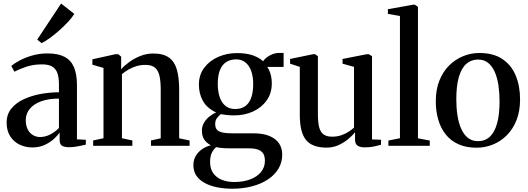

<svg xmlns="http://www.w3.org/2000/svg" viewBox="-20 -846 3064 1114"><path d="M167.5 9.5Q128.5 9.5 94.5 -6.5Q60.5 -22.5 39.5 -54.8Q18.5 -87 18.5 -135Q18.5 -182.5 45.8 -216Q73 -249.5 117.8 -270.2Q162.5 -291 216 -300.8Q269.5 -310.5 322 -310.5V-357.5Q322 -395 313.5 -420.5Q305 -446 283.8 -459.2Q262.5 -472.5 224 -472.5Q172 -472.5 131 -458.2Q90 -444 63.5 -430L45.5 -463.5Q60.5 -476.5 91.2 -493.5Q122 -510.5 164.2 -523.2Q206.5 -536 256 -536Q317 -536 354.5 -516.2Q392 -496.5 409.2 -456Q426.5 -415.5 426.5 -352.5V-37.5L478 -35V-7Q467.5 -4.5 451.2 -0.8Q435 3 416.5 5.5Q398 8 380 8Q353 8 339.5 -0.5Q326 -9 326 -35.5V-77Q316 -61.5 294 -41Q272 -20.5 240 -5.5Q208 9.5 167.5 9.5ZM212 -51Q242.5 -51 271 -65.5Q299.5 -80 322 -103.5V-274Q262.5 -274 219.5 -258.5Q176.5 -243 153 -214.8Q129.5 -186.5 129.5 -148.5Q129.5 -117.5 140.5 -95.8Q151.5 -74 170.5 -62.5Q189.5 -51 212 -51ZM220.5 -596 196 -616.5 334.5 -825.5 411 -765.5Q398.5 -744.5 375.5 -719.8Q352.5 -695 325 -670.5Q297.5 -646 270.5 -626.2Q243.5 -606.5 222 -596Z M580.5 -44V-452L516 -470.5V-502L649.5 -531.5H666L683 -517.5V-477.5L682.5 -444Q701.5 -465.5 730.5 -486.5Q759.5 -507.5 795 -521.5Q830.5 -535.5 869.5 -535.5Q927.5 -535.5 960.2 -512Q993 -488.5 1006.2 -442Q1019.5 -395.5 1019.5 -327V-43.5L1080 -31V0H856V-31L912.5 -43.5V-325.5Q912.5 -371.5 905.8 -403.8Q899 -436 880 -452.8Q861 -469.5 824 -469.5Q795.5 -469.5 771.5 -462.2Q747.5 -455 726.8 -443Q706 -431 687.5 -416V-44L748 -31V0H520.5V-31Z M1327.5 249Q1282 249 1241 241Q1200 233 1168.8 216.2Q1137.5 199.5 1119.8 173.8Q1102 148 1102 112.5Q1102 83 1115.2 59.8Q1128.5 36.5 1151.5 20.2Q1174.5 4 1203.5 -3Q1179 -15.5 1165.2 -36.2Q1151.5 -57 1151.5 -88Q1151.5 -112.5 1163 -132.8Q1174.5 -153 1193.2 -168.5Q1212 -184 1234 -193.5Q1180 -219 1157 -261Q1134 -303 1134 -355Q1134 -412 1165.2 -453.2Q1196.5 -494.5 1246.8 -516.2Q1297 -538 1354 -538Q1410 -538 1447.2 -524.8Q1484.5 -511.5 1506.5 -490.5Q1518 -509 1544.8 -524Q1571.5 -539 1601 -539H1625.5V-457.5H1530.5Q1538 -448 1544 -433.2Q1550 -418.5 1553.5 -400.5Q1557 -382.5 1557 -362.5Q1557 -305.5 1527.5 -263.8Q1498 -222 1448.5 -199.2Q1399 -176.5 1338.5 -176.5Q1319 -176.5 1298.2 -178.5Q1277.5 -180.5 1261 -183.5Q1249.5 -174.5 1239 -161Q1228.5 -147.5 1228.5 -126Q1228.5 -95.5 1251 -84Q1273.5 -72.5 1326 -72.5H1450Q1506.5 -72.5 1543.5 -57Q1580.5 -41.5 1599 -14Q1617.5 13.5 1617.5 50.5Q1617.5 96 1595.8 132.5Q1574 169 1534.8 195Q1495.5 221 1442.5 235Q1389.5 249 1327.5 249ZM1339 210Q1391.5 210 1431.5 195Q1471.5 180 1494.2 152.2Q1517 124.5 1517 87Q1517 64 1509 48Q1501 32 1480 23.2Q1459 14.5 1420.5 14.5H1311.5Q1287.5 14.5 1268 12.8Q1248.5 11 1234.5 7.5Q1219.5 20 1209.2 40Q1199 60 1199 94.5Q1199 133 1217 158.5Q1235 184 1266.5 197Q1298 210 1339 210ZM1344 -213.5Q1396.5 -213.5 1422.8 -250.2Q1449 -287 1449 -358.5Q1449 -403 1437.2 -435Q1425.5 -467 1403.5 -484.2Q1381.5 -501.5 1350 -501.5Q1317 -501.5 1293 -486.2Q1269 -471 1256.2 -439.5Q1243.5 -408 1243.5 -359.5Q1243.5 -317 1254.2 -284Q1265 -251 1287.5 -232.2Q1310 -213.5 1344 -213.5Z M2096.5 9Q2069.5 9 2054.8 -0.8Q2040 -10.5 2040 -36V-78.5Q2023.5 -58 1998.5 -37.5Q1973.5 -17 1942.2 -3.2Q1911 10.5 1875 10.5Q1791.5 10.5 1755.5 -34Q1719.5 -78.5 1719.5 -178V-458L1663 -476.5V-504L1796.5 -531.5H1808.5L1824.5 -519.5V-182Q1824.5 -139 1831.2 -110.2Q1838 -81.5 1856 -67.2Q1874 -53 1907 -53Q1935.5 -53 1959.2 -61Q1983 -69 2001.8 -81Q2020.5 -93 2034 -105.5V-458L1967.5 -476.5V-504L2108 -531.5H2120.5L2138.5 -519.5V-37L2191 -35L2190.5 -6Q2174 -1.5 2150.5 3.8Q2127 9 2096.5 9Z M2300.5 -44V-753L2230.5 -765.5V-792.5L2375 -818.5H2388L2405 -805.5V-43.5L2473.5 -30.5V0H2233.5V-30.5Z M2508.5 -258.5Q2508.5 -327 2529.8 -379.5Q2551 -432 2587 -467.2Q2623 -502.5 2668.2 -520.5Q2713.5 -538.5 2761 -538.5Q2843 -538.5 2895.2 -503.2Q2947.5 -468 2972.5 -407Q2997.5 -346 2997.5 -269.5Q2997.5 -200.5 2976.5 -148Q2955.5 -95.5 2919.5 -60Q2883.5 -24.5 2838.5 -6.8Q2793.5 11 2745.5 11Q2684.5 11 2639.8 -9.2Q2595 -29.5 2566 -66Q2537 -102.5 2522.8 -151.5Q2508.5 -200.5 2508.5 -258.5ZM2753.5 -27Q2794 -27 2821.8 -52.5Q2849.5 -78 2864 -129.5Q2878.5 -181 2878.5 -258Q2878.5 -307 2872 -350.8Q2865.5 -394.5 2850.8 -428.2Q2836 -462 2812.2 -481.2Q2788.5 -500.5 2754 -500.5Q2713.5 -500.5 2685.2 -475.2Q2657 -450 2642.2 -398.8Q2627.5 -347.5 2627.5 -269.5Q2627.5 -220 2634.2 -176.2Q2641 -132.5 2656 -98.8Q2671 -65 2695 -46Q2719 -27 2753.5 -27Z"/></svg>

Font: Merriweather 96pt Medium
Style: Regular
Weight: 500
Version: Version 2.100